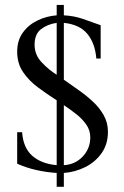

<svg xmlns="http://www.w3.org/2000/svg" viewBox="-20 -670 492 759"><path d="M406.7 -148.9Q406.7 -100.6 382.1 -65.2Q357.4 -29.8 317.6 -9.8Q277.8 10.3 232.4 13.7V68.4H204.1V13.7Q164.6 11.2 124.8 2.4Q85 -6.3 47.9 -22.9V-147.5H67.4Q71.8 -85.4 107.7 -54Q143.6 -22.5 204.1 -17.1V-273.4Q166 -297.9 130.1 -324.5Q94.2 -351.1 71 -385.3Q47.9 -419.4 47.9 -465.8Q47.9 -509.8 70.1 -540.8Q92.3 -571.8 128.2 -589.1Q164.1 -606.4 204.1 -609.4V-650.4H232.4V-609.4Q272 -607.4 306.4 -595.7Q340.8 -584 377.9 -570.3V-438.5H360.8Q356 -498.5 325.4 -535.9Q294.9 -573.2 232.4 -579.6V-355Q258.8 -335.9 288.8 -315.2Q318.8 -294.4 345.7 -269.8Q372.6 -245.1 389.6 -215.3Q406.7 -185.5 406.7 -148.9ZM204.1 -374.5V-579.6Q167 -574.2 141.8 -554.4Q116.7 -534.7 116.7 -493.2Q116.7 -453.1 145.3 -423.1Q173.8 -393.1 204.1 -374.5ZM336.9 -127Q336.9 -155.3 320.6 -178.2Q304.2 -201.2 280 -220Q255.9 -238.8 232.4 -254.4V-17.1Q277.3 -19.5 307.1 -51.3Q336.9 -83 336.9 -127Z"/></svg>

Font: Scheherazade New Rohingya
Style: Regular
Weight: 400
Designer: SIL International
Foundry: SIL International
Version: Version 3.000 ; LngRng